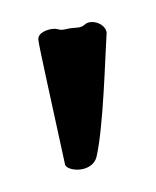

<svg xmlns="http://www.w3.org/2000/svg" viewBox="-29 -722 180 221"><g transform="rotate(-5 61.0 -611.0)"><path d="M21 -680C21 -672 31 -599 39 -535C39 -530 48 -527 55 -527C64 -527 73 -531 76 -540C87 -574 96 -655 99 -674L100 -681C100 -689 91 -695 83 -695C75 -695 76 -690 67 -690H61C56 -690 53 -689 49 -689C46 -689 44 -691 39 -691C32 -691 21 -688 21 -680Z"/></g></svg>

Font: Engagement
Style: Regular
Weight: 400
Designer: Astigmatic (AOETI)
Foundry: Astigmatic (AOETI)
Version: Version 1.000